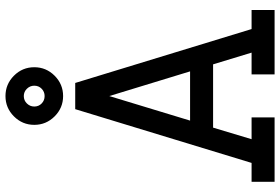

<svg xmlns="http://www.w3.org/2000/svg" viewBox="-176 -816 993 680"><g transform="rotate(-90 320.0 -476.5)"><path d="M319.3 -749Q277.3 -749 247.3 -779.1Q217.3 -809.1 217.3 -851.1Q217.3 -893.1 247.3 -923.1Q277.3 -953.1 319.3 -953.1Q361.3 -953.1 391.4 -923.1Q421.4 -893.1 421.4 -851.1Q421.4 -809.1 391.4 -779.1Q361.3 -749 319.3 -749ZM319.3 -814.5Q334.5 -814.5 345.2 -825Q356 -835.4 356 -851.1Q356 -866.2 345.2 -877.2Q334.5 -888.2 319.3 -888.2Q303.7 -888.2 293 -877.2Q282.2 -866.2 282.2 -851.1Q282.2 -835.4 293 -825Q303.7 -814.5 319.3 -814.5ZM15.6 0V-81.5H82.5L272.9 -706.1H365.7L556.6 -81.5H624V0H396V-81.5H473.1L431.6 -217.8H207.5L166.5 -81.5H243.7V0ZM319.3 -585.4 232.4 -299.3H406.7Z"/></g></svg>

Font: Kay Pho Du SemiBold
Style: Regular
Weight: 600
Designer: Victor Gaultney, Khu Oo Reh
Foundry: SIL International
Version: Version 3.000